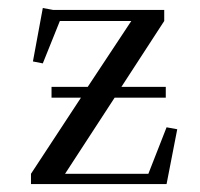

<svg xmlns="http://www.w3.org/2000/svg" viewBox="-20 -464 505 484"><path d="M58.1 0V-25.9L184.1 -217.8H109.9V-245.1H201.2L311 -411.1H130.9L87.9 -304.2L63 -309.1L87.9 -443.8L113.8 -439H394V-411.1L286.1 -245.1H397.9V-217.8H269L144 -25.9H354L399.9 -143.1L426.8 -138.2L399.9 0Z"/></svg>

Font: Dehuti Alt
Style: Book
Weight: 400
Version: Version 1.2